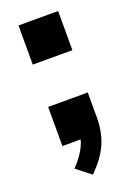

<svg xmlns="http://www.w3.org/2000/svg" viewBox="-127 -547 516 742"><g transform="rotate(-20 131.0 -176.0)"><path d="M49 -496H212V-335H49ZM49 -161H212V-58Q212 1 191.5 48.5Q171 96 122 144L63 98Q112 47 124 0H49Z"/></g></svg>

Font: Muli ExtraBold
Style: Regular
Weight: 800
Designer: Vernon Adams
Foundry: Vernon Adams
Version: Version 2.000